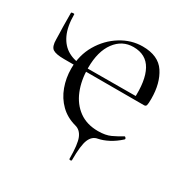

<svg xmlns="http://www.w3.org/2000/svg" viewBox="-127 -507 735 752"><g transform="rotate(30 240.5 -131.0)"><path d="M281 129Q281 64 270 37.5Q259 11 235 5Q194 -6 166 -33.5Q138 -61 124 -99.5Q110 -138 110 -180Q110 -241 138.5 -289.5Q167 -338 213 -366.5Q259 -395 310 -395Q381 -395 411 -349.5Q441 -304 441 -234Q441 -212 439 -205Q437 -198 429 -198H382Q387 -284 362 -329.5Q337 -375 280 -375Q229 -375 197.5 -332.5Q166 -290 166 -216Q166 -160 184 -115.5Q202 -71 237 -45.5Q272 -20 323 -20Q357 -20 379.5 -30.5Q402 -41 423 -54Q426 -56 429.5 -51.5Q433 -47 430 -44Q407 -23 383 -10.5Q359 2 338 6Q314 10 303 36Q292 62 292 129Q292 133 286.5 133Q281 133 281 129ZM67 -198Q30 -198 16 -207.5Q2 -217 2 -249Q2 -260 1.5 -272.5Q1 -285 0.5 -307Q0 -329 0 -368Q0 -371 7 -371.5Q14 -372 14 -370Q14 -315 30.5 -280Q47 -245 76.5 -228.5Q106 -212 145 -212L392 -213V-198Z"/></g></svg>

Font: Cormorant Garamond Light
Style: Regular
Weight: 300
Designer: Christian Thalmann (Catharsis Fonts)
Foundry: Catharsis Fonts
Version: Version 4.001